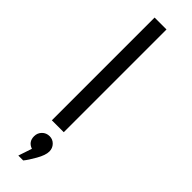

<svg xmlns="http://www.w3.org/2000/svg" viewBox="-335 -745 991 991"><g transform="rotate(45 160.0 -249.5)"><path d="M87.9 0V-750H174.8V0ZM119.1 176.8Q81.1 163.6 81.1 123Q81.1 99.1 97.4 82.5Q113.8 65.9 138.2 65.9Q161.1 65.9 177 82.5Q192.9 99.1 192.9 123Q192.9 149.9 169.4 190.9Q146 231.9 129.9 251H94.2Z"/></g></svg>

Font: ø
Style: ø
Weight: 400
Designer: Samuel Oakes
Foundry: Samuel Oakes
Version: Version 1.000;PS 001.000;hotconv 1.0.88;makeotf.lib2.5.64775